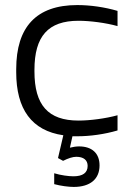

<svg xmlns="http://www.w3.org/2000/svg" viewBox="-20 -529 520 758"><path d="M44 -256V-244C44 -98 105 -13 230 5L209 95L229 106C249 96 267 90 281 90C310 90 326 103 326 126C326 153 307 167 270 167C251 167 220 163 194 155V198C220 205 251 209 271 209C336 209 373 178 373 124C373 76 343 49 292 49C281 49 268 51 256 54L266 9H285C336 9 393 1 444 -14V-74C397 -61 335 -53 290 -53C170 -53 116 -114 116 -247V-253C116 -386 170 -447 290 -447C335 -447 397 -439 444 -426V-486C393 -501 336 -509 285 -509C123 -509 44 -422 44 -256Z"/></svg>

Font: LT Wave Alt Light
Style: Regular
Weight: 300
Designer: Daniel Lyons
Version: Version 2.5 (Glyphs App)